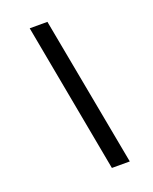

<svg xmlns="http://www.w3.org/2000/svg" viewBox="-147 -807 763 958"><g transform="rotate(-20 234.0 -327.5)"><path d="M131 -725H225L373 70H278Z"/></g></svg>

Font: Work Sans Medium
Style: Italic
Weight: 500
Italic angle: -13°
Designer: Wei Huang
Foundry: Wei Huang
Version: Version 2.012; ttfautohint (v1.8.3)